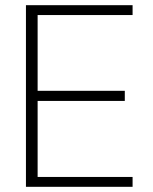

<svg xmlns="http://www.w3.org/2000/svg" viewBox="-20 -720 590 740"><path d="M80 0V-700H491V-662H125V-370H461V-331H125V-38H491V0Z"/></svg>

Font: DM Sans 10pt ExtraLight
Style: Regular
Weight: 250
Version: Version 4.004;gftools[0.9.30]